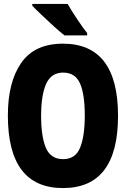

<svg xmlns="http://www.w3.org/2000/svg" viewBox="-20 -947 640 976"><path d="M423 -767V-779Q404 -802 372 -850Q340 -898 324 -927H144V-918Q160 -901 191 -871.5Q222 -842 254.5 -812.5Q287 -783 308 -767ZM580 -358Q580 -725 300 -725Q156 -725 88 -627.5Q20 -530 20 -360Q20 9 300 9Q580 9 580 -358ZM189 -358Q189 -465 215 -521.5Q241 -578 301 -578Q362 -578 386.5 -523.5Q411 -469 411 -359Q411 -256 387.5 -197Q364 -138 301 -138Q238 -138 213.5 -195Q189 -252 189 -358Z"/></svg>

Font: Noto Sans Mono UI ExtraBold
Style: Regular
Weight: 800
Designer: Monotype Design team
Foundry: Monotype Imaging Inc.
Version: 1.000